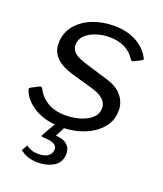

<svg xmlns="http://www.w3.org/2000/svg" viewBox="-138 -631 789 931"><g transform="rotate(20 256.0 -165.0)"><path d="M218 10Q136 10 80 -22.5Q24 -55 6 -104Q1 -114 10 -119L49 -139Q55 -142 59 -141Q63 -140 66 -134Q84 -97 121 -74Q158 -51 218 -51Q238 -51 264 -55.5Q290 -60 314.5 -71Q339 -82 355 -100Q371 -118 371 -146Q371 -170 350.5 -189Q330 -208 283 -221L184 -249Q120 -268 92.5 -297.5Q65 -327 65 -367Q65 -422 97 -461Q129 -500 180 -520Q231 -540 289 -540Q358 -540 406 -513.5Q454 -487 477 -443Q480 -439 479 -435.5Q478 -432 473 -429L435 -410Q431 -408 427.5 -409.5Q424 -411 419 -417Q402 -446 368.5 -463.5Q335 -481 286 -481Q256 -481 223 -471Q190 -461 167.5 -440.5Q145 -420 145 -388Q145 -369 159.5 -353Q174 -337 216 -323L337 -286Q396 -270 423.5 -236.5Q451 -203 451 -161Q451 -118 430 -86Q409 -54 375 -32.5Q341 -11 300 -0.5Q259 10 218 10ZM283 136Q278 173 244.5 191.5Q211 210 168 210Q142 210 120.5 203.5Q99 197 83 185Q80 185 77.5 182.5Q75 180 76 177L92 151Q93 148 94.5 150Q96 152 98 154Q109 161 122.5 165.5Q136 170 156 170Q186 170 203 159Q220 148 223 127Q225 107 208.5 97Q192 87 151 86Q145 86 142.5 83.5Q140 81 142 78L190 -5H238L208 54Q206 56 206 56.5Q206 57 207 57Q240 59 257.5 71Q275 83 280.5 100Q286 117 283 136Z"/></g></svg>

Font: Libre Franklin
Style: Italic
Weight: 400
Italic angle: -8°
Designer: Pablo Impallari, Rodrigo Fuenzalida, Nhung Nguyen
Foundry: Impallari Type
Version: Version 3.000